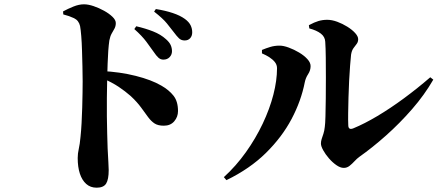

<svg xmlns="http://www.w3.org/2000/svg" viewBox="-20 -817 2040 892"><path d="M739 -540Q726 -540 716 -549Q706 -558 694 -576Q680 -596 660 -623Q640 -650 604 -682L613 -695Q656 -685 691.5 -671Q727 -657 751 -635Q767 -621 773 -607.5Q779 -594 779 -579Q779 -563 768 -551.5Q757 -540 739 -540ZM429 55Q400 55 380.5 37.5Q361 20 351 -10.5Q341 -41 341 -83Q341 -104 346 -125.5Q351 -147 354 -181Q357 -209 359 -245Q361 -281 362 -317.5Q363 -354 363.5 -386Q364 -418 364 -439Q364 -471 363 -508.5Q362 -546 361 -582.5Q360 -619 357.5 -649.5Q355 -680 352 -696Q346 -722 324 -732.5Q302 -743 274 -750L273 -764Q295 -776 321 -786.5Q347 -797 370 -797Q390 -797 415 -788.5Q440 -780 463.5 -767Q487 -754 502.5 -739Q518 -724 518 -710Q518 -695 511.5 -683.5Q505 -672 498.5 -660.5Q492 -649 488 -629Q485 -608 483 -581Q481 -554 480 -521.5Q479 -489 478 -453Q477 -407 476.5 -362.5Q476 -318 476.5 -276Q477 -234 478 -197Q479 -160 480 -128Q482 -89 483.5 -63Q485 -37 485 -27Q485 17 473 36Q461 55 429 55ZM741 -233Q714 -233 698 -243.5Q682 -254 668 -273Q654 -292 635.5 -317.5Q617 -343 587 -371Q562 -393 531.5 -413.5Q501 -434 453 -455V-487Q537 -483 610.5 -464.5Q684 -446 730 -419Q765 -399 786 -372.5Q807 -346 807 -301Q807 -274 789.5 -253.5Q772 -233 741 -233ZM838 -629Q822 -629 811.5 -639Q801 -649 787 -668Q774 -685 755.5 -708Q737 -731 696 -763L704 -775Q748 -768 782.5 -756.5Q817 -745 839 -729Q858 -715 865.5 -699.5Q873 -684 873 -667Q873 -650 863.5 -639.5Q854 -629 838 -629Z M1577 -37Q1561 -37 1542.5 -50Q1524 -63 1508 -81.5Q1492 -100 1481.5 -119Q1471 -138 1471 -150Q1471 -161 1474.5 -171.5Q1478 -182 1482.5 -195.5Q1487 -209 1489 -228Q1491 -241 1492 -276.5Q1493 -312 1493.5 -359Q1494 -406 1494 -456Q1494 -506 1493.5 -550Q1493 -594 1491 -623Q1490 -646 1470.5 -661Q1451 -676 1417 -685L1415 -700Q1441 -714 1460 -719.5Q1479 -725 1500 -725Q1522 -725 1546.5 -716Q1571 -707 1593.5 -693Q1616 -679 1630 -663.5Q1644 -648 1644 -635Q1644 -622 1637 -613Q1630 -604 1622 -593Q1614 -582 1611 -563Q1609 -545 1606.5 -512.5Q1604 -480 1602 -441.5Q1600 -403 1599 -363.5Q1598 -324 1597.5 -291Q1597 -258 1598 -236Q1598 -211 1622 -221Q1673 -242 1733.5 -278Q1794 -314 1857 -360.5Q1920 -407 1979 -458L1993 -447Q1952 -376 1894.5 -310Q1837 -244 1773.5 -187.5Q1710 -131 1649 -88Q1638 -80 1627 -68Q1616 -56 1604 -46.5Q1592 -37 1577 -37ZM1020 6Q1077 -46 1122.5 -110Q1168 -174 1200.5 -242.5Q1233 -311 1250 -377Q1267 -443 1267 -500Q1267 -516 1257 -528.5Q1247 -541 1231.5 -551Q1216 -561 1197 -569V-585Q1216 -593 1236 -599Q1256 -605 1279 -605Q1297 -605 1321.5 -596Q1346 -587 1369.5 -573Q1393 -559 1408 -542.5Q1423 -526 1423 -510Q1423 -490 1411.5 -472.5Q1400 -455 1396 -435Q1379 -348 1334.5 -264Q1290 -180 1215.5 -106.5Q1141 -33 1032 20Z"/></svg>

Font: Noto Serif TC ExtraBold
Style: Regular
Weight: 800
Designer: Ryoko NISHIZUKA 西塚涼子 (kana & ideographs); Frank Grießhammer (Latin, Greek & Cyrillic); Wenlong ZHANG 张文龙 (bopomofo); San
Foundry: Adobe
Version: Version 2.002-H1;hotconv 1.1.0;makeotfexe 2.6.0